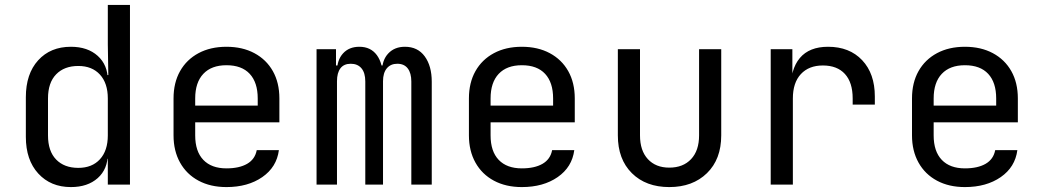

<svg xmlns="http://www.w3.org/2000/svg" viewBox="-20 -750 4240 780"><path d="M268 10Q186 10 135.5 -45Q85 -100 85 -194V-355Q85 -450 135 -505Q185 -560 268 -560Q336 -560 377 -523Q418 -486 418 -424L400 -445H420L418 -570V-730H508V0H418V-105H400L418 -126Q418 -63 377 -26.5Q336 10 268 10ZM298 -68Q354 -68 386 -103Q418 -138 418 -200V-350Q418 -412 386 -447Q354 -482 298 -482Q241 -482 208 -448Q175 -414 175 -350V-200Q175 -136 208 -102Q241 -68 298 -68Z M900 10Q835 10 786.5 -16Q738 -42 711.5 -89.5Q685 -137 685 -200V-350Q685 -414 711.5 -461Q738 -508 786.5 -534Q835 -560 900 -560Q965 -560 1013.5 -534Q1062 -508 1088.5 -461Q1115 -414 1115 -350V-253H773V-200Q773 -135 806 -100.5Q839 -66 900 -66Q952 -66 984 -84.5Q1016 -103 1023 -140H1113Q1104 -71 1045.5 -30.5Q987 10 900 10ZM1027 -313V-350Q1027 -415 994.5 -450Q962 -485 900 -485Q839 -485 806 -450Q773 -415 773 -350V-321H1034Z M1266 0V-550H1345V-484H1363L1349 -460Q1349 -506 1373.5 -533Q1398 -560 1440 -560Q1486 -560 1511 -526Q1536 -492 1536 -430L1509 -484H1551L1532 -460Q1532 -506 1557.5 -533Q1583 -560 1625 -560Q1677 -560 1705.5 -521Q1734 -482 1734 -418V0H1651V-419Q1651 -453 1636.5 -472Q1622 -491 1594 -491Q1567 -491 1551.5 -472.5Q1536 -454 1536 -420V0H1464V-419Q1464 -454 1448.5 -472.5Q1433 -491 1405 -491Q1377 -491 1363 -472.5Q1349 -454 1349 -420V0Z M2100 10Q2035 10 1986.5 -16Q1938 -42 1911.5 -89.5Q1885 -137 1885 -200V-350Q1885 -414 1911.5 -461Q1938 -508 1986.5 -534Q2035 -560 2100 -560Q2165 -560 2213.5 -534Q2262 -508 2288.5 -461Q2315 -414 2315 -350V-253H1973V-200Q1973 -135 2006 -100.5Q2039 -66 2100 -66Q2152 -66 2184 -84.5Q2216 -103 2223 -140H2313Q2304 -71 2245.5 -30.5Q2187 10 2100 10ZM2227 -313V-350Q2227 -415 2194.5 -450Q2162 -485 2100 -485Q2039 -485 2006 -450Q1973 -415 1973 -350V-321H2234Z M2699 10Q2604 10 2547 -46.5Q2490 -103 2490 -200V-550H2580V-200Q2580 -138 2612 -103.5Q2644 -69 2699 -69Q2755 -69 2787.5 -103.5Q2820 -138 2820 -200V-550H2910V-200Q2910 -103 2852 -46.5Q2794 10 2699 10Z M3111 0V-550H3199V-445H3220L3191 -380Q3191 -469 3229.5 -514.5Q3268 -560 3344 -560Q3431 -560 3482.5 -505.5Q3534 -451 3534 -358V-325H3444V-350Q3444 -415 3412.5 -449.5Q3381 -484 3323 -484Q3266 -484 3233.5 -449Q3201 -414 3201 -350V0Z M3900 10Q3835 10 3786.5 -16Q3738 -42 3711.5 -89.5Q3685 -137 3685 -200V-350Q3685 -414 3711.5 -461Q3738 -508 3786.5 -534Q3835 -560 3900 -560Q3965 -560 4013.5 -534Q4062 -508 4088.5 -461Q4115 -414 4115 -350V-253H3773V-200Q3773 -135 3806 -100.5Q3839 -66 3900 -66Q3952 -66 3984 -84.5Q4016 -103 4023 -140H4113Q4104 -71 4045.5 -30.5Q3987 10 3900 10ZM4027 -313V-350Q4027 -415 3994.5 -450Q3962 -485 3900 -485Q3839 -485 3806 -450Q3773 -415 3773 -350V-321H4034Z"/></svg>

Font: JetBrains Mono Zero
Style: Regular-Zero
Weight: 400
Designer: Philipp Nurullin, Konstantin Bulenkov
Foundry: JetBrains
Version: Version 2.211